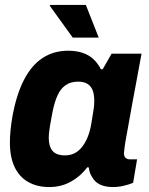

<svg xmlns="http://www.w3.org/2000/svg" viewBox="-20 -744 603 776"><path d="M179 12Q130 12 94 -8.5Q58 -29 39 -69Q20 -109 20 -168Q20 -191 22.5 -217Q25 -243 30 -272Q46 -361 76.5 -420.5Q107 -480 152 -509.5Q197 -539 255 -539Q288 -539 313.5 -530.5Q339 -522 357 -505.5Q375 -489 388 -464H395L431 -527H552L528 -397Q522 -366 515.5 -330.5Q509 -295 503 -260.5Q497 -226 491.5 -197Q486 -168 483.5 -148.5Q481 -129 481 -125Q481 -112 487.5 -106Q494 -100 505 -100H534L518 -5Q501 2 479.5 7Q458 12 436 12Q407 12 385.5 2.5Q364 -7 352 -29Q347 -36 343.5 -46Q340 -56 339 -67L333 -68Q305 -31 266 -9.5Q227 12 179 12ZM243 -116Q264 -116 281 -124.5Q298 -133 311.5 -150Q325 -167 334.5 -190.5Q344 -214 349 -244Q354 -276 357 -293.5Q360 -311 360.5 -321Q361 -331 361 -337Q361 -362 354.5 -379Q348 -396 333.5 -405Q319 -414 296 -414Q266 -414 245.5 -400Q225 -386 212.5 -358.5Q200 -331 192 -290Q185 -255 182 -235.5Q179 -216 178 -205.5Q177 -195 177 -188Q177 -152 192.5 -134Q208 -116 243 -116ZM274 -592 181 -721 183 -724H327L379 -592Z"/></svg>

Font: Archivo SemiCondensed ExtraBold
Style: Italic
Weight: 800
Width: 4
Italic angle: -10°
Designer: Hector Gatti
Foundry: Omnibus-Type
Version: Version 2.001